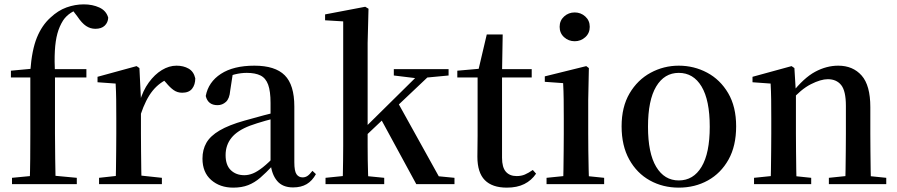

<svg xmlns="http://www.w3.org/2000/svg" viewBox="-20 -844 4112 880"><path d="M35 0V-29L149 -40H215L332 -29V0ZM116 0Q118 -58 118.5 -116.5Q119 -175 119 -232V-489H30V-520L159 -532L119 -511V-520Q126 -615 149 -671.5Q172 -728 211 -763Q246 -796 285 -810Q324 -824 364 -824Q404 -824 435.5 -809.5Q467 -795 476 -763Q475 -741 460 -726.5Q445 -712 417 -712Q394 -712 374.5 -725Q355 -738 335 -768L309 -802V-811H353V-803Q327 -800 304.5 -785Q282 -770 269 -750Q252 -723 243 -690Q234 -657 231.5 -611.5Q229 -566 232 -503V-232Q232 -175 233 -116.5Q234 -58 235 0ZM176 -489V-527H376V-489Z M434 0V-29L543 -41H610L722 -29V0ZM510 0Q511 -25 511.5 -66.5Q512 -108 512.5 -153Q513 -198 513 -232V-301Q513 -352 512.5 -388.5Q512 -425 510 -461L427 -467V-492L606 -541L619 -532L626 -390V-389V-232Q626 -198 626.5 -153Q627 -108 627.5 -66.5Q628 -25 629 0ZM625 -320 597 -377H620Q635 -429 662 -466Q689 -503 722 -523Q755 -543 789 -543Q821 -543 844.5 -529.5Q868 -516 875 -485Q875 -456 860.5 -437.5Q846 -419 815 -419Q793 -419 776 -431Q759 -443 741 -465L718 -490L758 -486Q711 -467 679.5 -428Q648 -389 625 -320Z M1049 16Q988 16 948 -19Q908 -54 908 -117Q908 -158 926 -189.5Q944 -221 986.5 -246Q1029 -271 1100 -291Q1141 -303 1189 -315.5Q1237 -328 1277 -337V-312Q1237 -302 1196.5 -290.5Q1156 -279 1126 -268Q1068 -246 1041 -212.5Q1014 -179 1014 -133Q1014 -87 1038 -64Q1062 -41 1100 -41Q1119 -41 1139 -49Q1159 -57 1185 -77.5Q1211 -98 1246 -135L1259 -84H1229Q1199 -52 1173 -29.5Q1147 -7 1117.5 4.5Q1088 16 1049 16ZM1323 15Q1275 15 1250 -15Q1225 -45 1220 -96V-99V-372Q1220 -426 1209 -456Q1198 -486 1174 -498Q1150 -510 1111 -510Q1084 -510 1056 -503Q1028 -496 993 -480L1047 -506L1035 -428Q1032 -392 1015.5 -377Q999 -362 977 -362Q933 -362 923 -404Q935 -468 992.5 -505.5Q1050 -543 1146 -543Q1241 -543 1285 -499Q1329 -455 1329 -356V-100Q1329 -60 1339 -45.5Q1349 -31 1367 -31Q1379 -31 1389 -37.5Q1399 -44 1412 -61L1428 -46Q1411 -15 1385.5 0Q1360 15 1323 15Z M1472 0V-29L1580 -40H1630L1741 -29V0ZM1550 0Q1551 -19 1551.5 -47.5Q1552 -76 1552.5 -109.5Q1553 -143 1553 -175Q1553 -207 1553 -232V-746L1470 -751V-778L1654 -813L1669 -804L1665 -647V-237Q1665 -210 1665 -177Q1665 -144 1665.5 -110Q1666 -76 1667 -47.5Q1668 -19 1669 0ZM1608 -176V-220H1613L1768 -373L1924 -527H1979ZM1888 0 1725 -300 1804 -373 1991 -36 2063 -29V0ZM1785 -498V-527H2036V-498L1920 -487L1900 -484Z M2225 -489V-527H2417V-489ZM2303 16Q2236 16 2202 -18.5Q2168 -53 2168 -126Q2168 -152 2168.5 -173Q2169 -194 2169 -223V-489H2076V-520L2190 -530L2171 -516L2211 -686H2284L2281 -511V-500V-121Q2281 -77 2298.5 -57Q2316 -37 2348 -37Q2369 -37 2385.5 -44Q2402 -51 2422 -65L2437 -48Q2416 -17 2383 -0.5Q2350 16 2303 16Z M2485 0V-29L2593 -40H2642L2749 -29V0ZM2561 0Q2562 -25 2562.5 -66.5Q2563 -108 2563.5 -153Q2564 -198 2564 -232V-300Q2564 -350 2563.5 -388.5Q2563 -427 2561 -463L2477 -469V-494L2667 -541L2679 -532L2676 -385V-232Q2676 -198 2676.5 -153Q2677 -108 2678 -66.5Q2679 -25 2680 0ZM2614 -655Q2586 -655 2565.5 -673.5Q2545 -692 2545 -721Q2545 -750 2565.5 -768.5Q2586 -787 2614 -787Q2642 -787 2662.5 -768.5Q2683 -750 2683 -721Q2683 -692 2662.5 -673.5Q2642 -655 2614 -655Z M3091 16Q3018 16 2958.5 -17Q2899 -50 2864 -113Q2829 -176 2829 -265Q2829 -354 2865.5 -416Q2902 -478 2962 -510.5Q3022 -543 3091 -543Q3161 -543 3221 -511Q3281 -479 3317.5 -417Q3354 -355 3354 -265Q3354 -175 3319 -112.5Q3284 -50 3224.5 -17Q3165 16 3091 16ZM3091 -17Q3158 -17 3195.5 -79.5Q3233 -142 3233 -263Q3233 -385 3195.5 -447.5Q3158 -510 3091 -510Q3025 -510 2987.5 -447.5Q2950 -385 2950 -263Q2950 -142 2987.5 -79.5Q3025 -17 3091 -17Z M3436 0V-29L3543 -40H3593L3698 -29V0ZM3512 0Q3513 -25 3513.5 -66.5Q3514 -108 3514.5 -153Q3515 -198 3515 -232V-301Q3515 -352 3514.5 -388.5Q3514 -425 3512 -461L3429 -467V-492L3608 -541L3621 -532L3628 -417V-415V-232Q3628 -198 3628.5 -153Q3629 -108 3629.5 -66.5Q3630 -25 3631 0ZM3779 0V-29L3885 -40H3935L4042 -29V0ZM3854 0Q3855 -25 3855.5 -66Q3856 -107 3856.5 -152Q3857 -197 3857 -232V-359Q3857 -427 3835.5 -454Q3814 -481 3774 -481Q3742 -481 3696.5 -458Q3651 -435 3602 -379L3595 -417H3609Q3664 -487 3716 -515Q3768 -543 3822 -543Q3889 -543 3929 -498Q3969 -453 3969 -353V-232Q3969 -197 3969.5 -152Q3970 -107 3970.5 -66Q3971 -25 3972 0Z"/></svg>

Font: Noto Serif TC SemiBold
Style: Regular
Weight: 600
Version: Version 2.002-H1;hotconv 1.1.0;makeotfexe 2.6.0